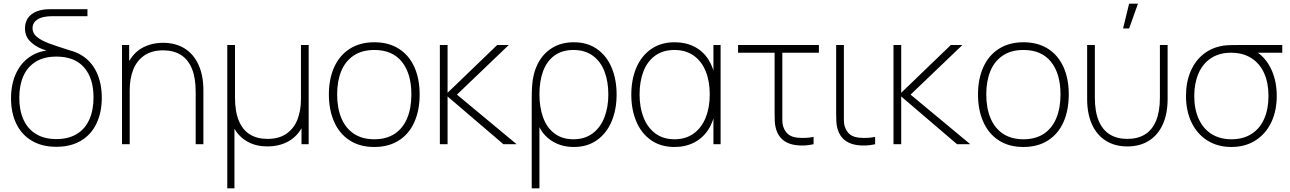

<svg xmlns="http://www.w3.org/2000/svg" viewBox="-20 -785 7019 1045"><path d="M40 -250Q40 -330 69.8 -390.8Q99.5 -451.5 155.2 -483.8Q211 -516 287 -512V-519Q366 -519 421.5 -485.8Q477 -452.5 505.5 -392.2Q534 -332 534 -253Q534 -173 505.2 -112.8Q476.5 -52.5 420.8 -19.2Q365 14 287 14Q208.5 14 153 -19Q97.5 -52 68.8 -111.5Q40 -171 40 -250ZM489 -255Q489 -359.5 437.5 -418.2Q386 -477 287 -477Q220 -477 174.8 -449.2Q129.5 -421.5 107.2 -371Q85 -320.5 85 -253Q85 -184 108 -133.5Q131 -83 176.2 -55.5Q221.5 -28 287 -28Q353 -28 398.2 -55.8Q443.5 -83.5 466.2 -134.5Q489 -185.5 489 -255ZM305 -488.5Q247 -503.5 209 -518.2Q171 -533 143.5 -560.5Q116 -588 116 -631Q116 -655.5 125.5 -675.2Q135 -695 153.8 -708.8Q172.5 -722.5 199 -729Q214.5 -733 229 -734Q243.5 -735 256 -735H456V-697H265Q252 -697 239.5 -695.8Q227 -694.5 216 -692Q188.5 -685.5 172.8 -670.2Q157 -655 157 -631Q157 -604 180.5 -584.5Q204 -565 244.2 -549.8Q284.5 -534.5 367.5 -508.5Q369.5 -508 376 -506L358 -473Q348.5 -476.5 333.8 -480.5Q319 -484.5 305 -488.5Z M868 -511Q805 -511 764.2 -482.2Q723.5 -453.5 704.8 -404.8Q686 -356 686 -295L647 -294Q647 -382.5 676.5 -440.5Q706 -498.5 755.8 -525.2Q805.5 -552 868 -552Q936 -552 985.2 -521Q1034.5 -490 1060.8 -431.8Q1087 -373.5 1087 -294V0H1045V-286Q1045 -362 1024.2 -412Q1003.5 -462 964 -486.5Q924.5 -511 868 -511ZM644 -540H683V-430H686V0H644Z M1217 -540H1259V-254Q1259 -178 1279.8 -128Q1300.5 -78 1340 -53.5Q1379.5 -29 1436 -29Q1499 -29 1539.8 -57.8Q1580.5 -86.5 1599.2 -135.2Q1618 -184 1618 -245V-540H1660V0H1621V-87Q1592 -37 1543.8 -12.5Q1495.5 12 1436 12Q1375.5 12 1329.8 -12.5Q1284 -37 1256 -84V240H1217Z M1770 -271Q1770 -356 1799.2 -420.2Q1828.5 -484.5 1884.2 -519.8Q1940 -555 2017 -555Q2096 -555 2151.5 -519.2Q2207 -483.5 2235.5 -419.5Q2264 -355.5 2264 -271Q2264 -185 2235.2 -120.5Q2206.5 -56 2150.8 -20.5Q2095 15 2017 15Q1938.5 15 1883 -21Q1827.5 -57 1798.8 -121.8Q1770 -186.5 1770 -271ZM2219 -271Q2219 -384 2167.5 -448.5Q2116 -513 2017 -513Q1950 -513 1904.8 -482.5Q1859.5 -452 1837.2 -397.8Q1815 -343.5 1815 -271Q1815 -197 1838 -142Q1861 -87 1906.2 -57Q1951.5 -27 2017 -27Q2083.5 -27 2128.8 -57.2Q2174 -87.5 2196.5 -142.5Q2219 -197.5 2219 -271Z M2374 -540H2416V-280L2686 -540H2749L2467 -270L2792 0H2720L2416 -260V0H2374Z M2876 -317Q2880.5 -386.5 2908.2 -440.2Q2936 -494 2985.8 -524.5Q3035.5 -555 3103 -555Q3177.5 -555 3230 -517.8Q3282.5 -480.5 3309.2 -416.2Q3336 -352 3336 -271Q3336 -189 3308.8 -124.2Q3281.5 -59.5 3229 -22.2Q3176.5 15 3104 15Q3039 15 2989.8 -14.2Q2940.5 -43.5 2916 -93V240H2874V-241Q2874 -266 2874.5 -285Q2875 -304 2876 -317ZM3291 -271Q3291 -341.5 3270 -396.2Q3249 -451 3206.2 -482Q3163.5 -513 3101 -513Q3039.5 -513 2998 -482.8Q2956.5 -452.5 2936.2 -398.2Q2916 -344 2916 -272Q2916 -200 2936.2 -145Q2956.5 -90 2998 -58.5Q3039.5 -27 3101 -27Q3162 -27 3204.8 -58.5Q3247.5 -90 3269.2 -145.2Q3291 -200.5 3291 -271Z M3416 -270Q3416 -351.5 3443.2 -416Q3470.5 -480.5 3523.8 -517.8Q3577 -555 3652 -555Q3712 -555 3759 -531Q3806 -507 3835.2 -461.8Q3864.5 -416.5 3873 -355L3863 -328V-540H3902V0H3863V-214L3873 -187Q3864.5 -124.5 3834.8 -79Q3805 -33.5 3757.8 -9.2Q3710.5 15 3651 15Q3576.5 15 3523.5 -22Q3470.5 -59 3443.2 -123.8Q3416 -188.5 3416 -270ZM3843 -271Q3843 -342.5 3821 -397Q3799 -451.5 3755.8 -482.2Q3712.5 -513 3651 -513Q3588.5 -513 3545.8 -482Q3503 -451 3482 -396.2Q3461 -341.5 3461 -271Q3461 -200.5 3482.8 -145.2Q3504.5 -90 3547.2 -58.5Q3590 -27 3651 -27Q3712.5 -27 3755.8 -58.5Q3799 -90 3821 -145.2Q3843 -200.5 3843 -271Z M4211 -63Q4204 -78.5 4200.8 -94.8Q4197.5 -111 4196.8 -127.2Q4196 -143.5 4196 -171Q4196 -175 4196 -179V-498H3997V-540H4437V-498H4238V-179V-158Q4237.5 -128.5 4239.2 -112.8Q4241 -97 4249 -81Q4260 -60 4276.5 -49.5Q4293 -39 4318 -36Q4367.5 -31 4408 -40V0Q4384 5.5 4359.2 6.8Q4334.5 8 4313 5Q4276.5 0.5 4250.8 -16.2Q4225 -33 4211 -63Z M4546 -63Q4539 -78.5 4535.8 -94.8Q4532.5 -111 4531.8 -127.2Q4531 -143.5 4531 -171Q4531 -175 4531 -179V-540H4573V-179V-158Q4572.5 -128.5 4574.2 -112.8Q4576 -97 4584 -81Q4595 -60 4611.5 -49.5Q4628 -39 4653 -36Q4702.5 -31 4743 -40V0Q4719 5.5 4694.2 6.8Q4669.5 8 4648 5Q4611.5 0.5 4585.8 -16.2Q4560 -33 4546 -63Z M4843 -540H4885V-280L5155 -540H5218L4936 -270L5261 0H5189L4885 -260V0H4843Z M5303 -271Q5303 -356 5332.2 -420.2Q5361.5 -484.5 5417.2 -519.8Q5473 -555 5550 -555Q5629 -555 5684.5 -519.2Q5740 -483.5 5768.5 -419.5Q5797 -355.5 5797 -271Q5797 -185 5768.2 -120.5Q5739.5 -56 5683.8 -20.5Q5628 15 5550 15Q5471.5 15 5416 -21Q5360.5 -57 5331.8 -121.8Q5303 -186.5 5303 -271ZM5752 -271Q5752 -384 5700.5 -448.5Q5649 -513 5550 -513Q5483 -513 5437.8 -482.5Q5392.5 -452 5370.2 -397.8Q5348 -343.5 5348 -271Q5348 -197 5371 -142Q5394 -87 5439.2 -57Q5484.5 -27 5550 -27Q5616.5 -27 5661.8 -57.2Q5707 -87.5 5729.5 -142.5Q5752 -197.5 5752 -271Z M5897 -540H5939V-254Q5939 -178 5959.8 -128Q5980.5 -78 6020 -53.5Q6059.5 -29 6116 -29Q6172.5 -29 6212 -53.5Q6251.5 -78 6272.2 -128Q6293 -178 6293 -254V-540H6335V-246Q6335 -166.5 6308.8 -108.2Q6282.5 -50 6233.2 -19Q6184 12 6116 12Q6048 12 5998.8 -19Q5949.5 -50 5923.2 -108.2Q5897 -166.5 5897 -246ZM6092.5 -630H6125.5L6173.5 -765H6125.5Z M6435 -263Q6435 -337.5 6460 -396.2Q6485 -455 6531.5 -491.5Q6578 -528 6642 -537Q6658 -539 6680.2 -539.5Q6702.5 -540 6722 -540H6959V-498H6781L6803 -512Q6861.5 -482 6895.2 -415.8Q6929 -349.5 6929 -263Q6929 -181.5 6898.8 -118.5Q6868.5 -55.5 6812.5 -20.2Q6756.5 15 6682 15Q6607.5 15 6551.5 -20.2Q6495.5 -55.5 6465.2 -118.5Q6435 -181.5 6435 -263ZM6884 -263Q6884 -333 6860.8 -385.8Q6837.5 -438.5 6792 -468Q6746.5 -497.5 6682 -498Q6617 -498.5 6571.5 -468.5Q6526 -438.5 6503 -385Q6480 -331.5 6480 -263Q6480 -191.5 6504 -138.2Q6528 -85 6573.5 -56Q6619 -27 6682 -27Q6746.5 -27 6792 -56.2Q6837.5 -85.5 6860.8 -138.8Q6884 -192 6884 -263Z"/></svg>

Font: Tap Sans
Style: Regular
Weight: 400
Designer: Tap Payments
Foundry: Tap Payments
Version: Version 1.001;Glyphs 3.1.2 (3151)